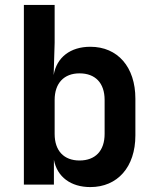

<svg xmlns="http://www.w3.org/2000/svg" viewBox="-20 -750 640 780"><path d="M347 -560C266 -560 210 -517 198 -445L202 -576V-730H77V0H199V-101C212 -31 268 10 347 10C457 10 530 -71 530 -200V-349C530 -478 458 -560 347 -560ZM405 -206C405 -137 367 -98 303 -98C240 -98 202 -137 202 -206V-344C202 -412 240 -452 303 -452C367 -452 405 -413 405 -344Z"/></svg>

Font: Tekne LDO
Style: Bold
Weight: 700
Monospace: yes
Designer: Alessio Laiso, Mario Rullo, Paolo Rosset
Foundry: Alessio Laiso
Version: Version 1.000;hotconv 1.0.109;makeotfexe 2.5.65596